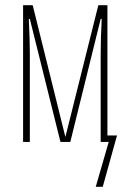

<svg xmlns="http://www.w3.org/2000/svg" viewBox="-20 -547 489 740"><path d="M376 173H349L399 0H368V-335Q368 -401 372 -474H368L251 0H213L95 -474H91Q95 -397 95 -339V0H69V-527H106L232 -19L359 -527H394V-25H431Z"/></svg>

Font: Noto Sans Display Thin Cond
Style: Regular
Weight: 250
Width: 3
Designer: Monotype Design team
Foundry: Monotype Imaging Inc.
Version: Version 1.000